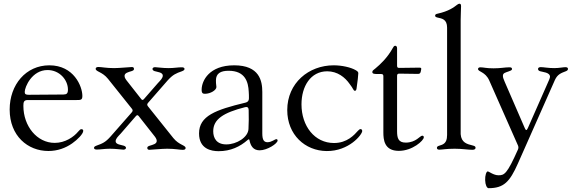

<svg xmlns="http://www.w3.org/2000/svg" viewBox="-20 -794 3055 1025"><path d="M238.3 12.1C286.9 12.1 329.9 -3.6 365.1 -28.4C393.8 -48.3 424.4 -79.5 424.4 -95.5C424.4 -101.2 420.5 -104.4 415.1 -104.4C408.7 -104.4 405.5 -100.5 398.1 -92.3C373.9 -62.9 328.1 -31.2 272 -31.2C177.6 -31.2 104.8 -120.4 104.8 -228.7C104.8 -248.2 107.2 -259.9 127.5 -259.9H386.4C411.2 -259.9 419.7 -259.9 419.7 -282C419.7 -332.7 374.3 -445.3 243.6 -445.3C118.3 -445.3 31.6 -342 31.6 -209.2C31.6 -68.5 128.2 12.1 238.3 12.1ZM111.9 -302.9C112.2 -330.3 150.9 -420.1 233.7 -420.1C297.9 -420.1 342.7 -367.5 342.7 -315.7C342.7 -294.4 335.6 -289.8 318.2 -289.4C165.5 -288.4 135.3 -288 133.5 -288C118.6 -288 111.9 -290.8 111.9 -302.9Z M624.3 -80.6 705.6 -174.4 706 -174.7C711.6 -180.8 715.2 -180.4 720.5 -174.4L725.5 -168L800.1 -73.2C808.6 -62.5 816.8 -52.6 816.8 -41.9C816.8 -25.6 797.2 -21.7 777.7 -15.6C769.9 -12.8 766.3 -9.9 766.3 -4.3C766.3 4.3 772.4 5.7 778.1 5.7C788.7 5.7 843.4 0 872.5 0C914.8 0 939.6 6 956 6C965.9 6 970.9 2.5 970.9 -3.6C970.9 -19.5 936.1 -18.8 905.2 -57.2L782.3 -210.9L769.5 -226.9C764.6 -233.7 764.9 -237.9 769.9 -244.3L774.5 -249.6L875.4 -365.1C903.4 -396 920.1 -402.7 950.6 -413.4C959.5 -416.9 964.8 -419.7 965.2 -426.1C964.8 -433.2 957 -435 949.6 -434.7C932.5 -435 908.7 -430.4 880.3 -430.4C847.3 -430.4 821.4 -435 807.2 -435.4C798.7 -435 794.4 -431.1 794 -425.8C794.4 -419.7 799.4 -416.5 805 -414.4C818.5 -409.8 849.1 -408.4 849.1 -390.6C849.1 -377.8 838.1 -366.5 822.4 -349.8L753.6 -271L748.2 -264.9C742.9 -259.2 739.3 -258.9 734.7 -264.2L661.6 -357.2C653.1 -367.9 644.9 -377.8 644.9 -388.5C644.9 -404.8 664.4 -408.7 683.9 -414.8C691.8 -417.6 695.3 -420.5 695.3 -426.1C695.3 -434.7 689.3 -436.1 683.6 -436.1C672.9 -436.1 618.3 -430.4 589.1 -430.4C546.9 -430.4 522 -436.4 505.7 -436.4C495.7 -436.4 490.8 -432.9 490.8 -426.8C490.8 -410.9 525.6 -411.6 556.5 -373.2L682.2 -215.9L684.7 -212.7C689.3 -206.3 689.3 -201.7 684.3 -195.3L678.6 -188.6L570.3 -65.3C543 -34.4 526.6 -27.7 496.4 -17C487.2 -13.5 481.9 -10.7 481.9 -4.3C481.9 2.8 490.1 4.6 497.5 4.3C514.2 4.6 537.6 0 566.4 0C599.4 0 625 4.6 639.2 5C647.7 4.6 652.3 0.7 652.7 -4.6C652.3 -10.7 647 -13.8 641.3 -16C628.6 -20.6 597.3 -22 597.3 -39.8C597.3 -52.6 608.3 -63.9 624.3 -80.6Z M1147 13.1C1211.3 13.1 1261.4 -11 1302.2 -46.9C1304.7 -49 1306.5 -50.1 1308.2 -50.1C1310 -50.1 1311.4 -48.7 1311.8 -45.5C1317.8 -15.6 1331.7 8.5 1366.1 8.5C1406.6 8.5 1462 -27.7 1462 -44C1462 -47.6 1459.9 -51.1 1455.6 -51.1C1447.1 -51.1 1430.4 -34.8 1408.4 -34.8C1389.2 -34.8 1380.3 -46.5 1380.3 -82C1380 -166.5 1380.7 -215.9 1380.3 -302.9C1380.3 -361.9 1365.4 -445.3 1230.5 -445.3C1096.2 -445.3 1057.2 -362.6 1056.5 -316.8C1055.8 -296.2 1063.2 -293.3 1074.2 -293.3C1104 -293.3 1135.3 -312.9 1135.3 -329.5C1132.8 -345.9 1132.8 -358.7 1132.8 -364.7C1132.8 -402 1157.7 -416.2 1200.3 -416.2C1289.4 -416.2 1305.4 -356.2 1307.9 -304.3C1308.9 -293.3 1308.9 -280.5 1308.9 -268.8C1308.9 -256.4 1302.9 -248.9 1290.5 -246.1C1130.7 -207.7 1042.6 -175.1 1042.6 -81.7C1042.6 1.4 1108 13.1 1147 13.1ZM1118.3 -93.4C1118.3 -157.3 1172.6 -192.5 1288.4 -221.9C1300.8 -224.8 1306.8 -220.2 1307.5 -207.4C1308.6 -171.2 1308.2 -137.1 1306.5 -105.1C1304.3 -61.1 1243.6 -23.1 1188.2 -23.1C1135.7 -23.1 1118.3 -57.2 1118.3 -93.4Z M1724.1 12.4C1843 13.5 1913.7 -75.6 1913.7 -94.5C1913.7 -100.1 1910.5 -104.8 1905.2 -104.8C1901.3 -104.8 1897.4 -103 1891.3 -96.2C1871.8 -74.2 1833.5 -30.5 1763.1 -30.5C1659.4 -30.5 1589.5 -121.1 1589.5 -236.9C1589.5 -333.1 1638.1 -413 1726.6 -413.4C1781.6 -413.4 1821.7 -381.7 1847.3 -344.8C1866.1 -321.4 1866.5 -309.3 1874.6 -309.3C1879.3 -309.3 1882.1 -312.1 1883.5 -321.7C1889.2 -358.3 1892.4 -391.7 1892.8 -403.1C1892.8 -409.4 1889.2 -413.4 1879.6 -419C1853.3 -434.7 1804.7 -445.3 1761.4 -445.3C1628.2 -445.3 1513.5 -350.9 1513.5 -206.3C1513.5 -74.6 1608.7 11.4 1724.1 12.4Z M2109 11.4C2182.9 11.4 2242.5 -44.4 2242.5 -60.7C2242.5 -66.4 2240.1 -69.6 2234 -69.6C2222.3 -69.6 2201 -33 2146.7 -32.7C2106.2 -32.3 2099.8 -57.2 2099.8 -93.8V-389.6C2100.1 -397.7 2103 -400.6 2111.2 -400.9L2212 -399.5C2220.2 -399.9 2223.7 -402.7 2225.9 -410.5L2228.3 -422.2C2230.1 -430 2228 -432.9 2219.8 -432.9L2111.2 -431.5C2103 -431.5 2100.1 -434.3 2099.8 -442.5V-536.2C2099.8 -544.7 2095.9 -549.7 2089.8 -549.7C2083.5 -549.7 2080.6 -544 2076.3 -536.6C2047.9 -485.1 2009.6 -449.9 1983.7 -428.3C1974.1 -420.5 1967.7 -417.3 1967.7 -409.8C1967.7 -400.9 1974.8 -398.8 1994.7 -398.8H2015.3C2023.4 -398.4 2026.3 -395.6 2026.6 -387.4V-88.1C2026.6 -49.4 2030.5 11.4 2109 11.4Z M2325.3 5C2342.3 5 2360.4 0 2407.7 0C2447.4 0 2478 5.7 2501.1 5.7C2511.7 5.7 2518.8 2.8 2518.8 -5C2518.8 -11.7 2514.6 -14.6 2503.2 -17.4C2473 -24.9 2442.8 -32.3 2439.3 -77.8V-687.9C2439.3 -718 2441.4 -743.3 2441.4 -761.4C2441.4 -771.7 2437.9 -774.1 2432.2 -774.1C2428.6 -774.1 2425.1 -772 2419.7 -768.1C2403.4 -755.3 2375.7 -734 2315.7 -720.9C2307.5 -719.5 2302.9 -716.3 2302.9 -710.6C2302.9 -704.9 2307.5 -702.4 2314.6 -700.6C2339.1 -695 2366.8 -692.1 2366.8 -646V-70.7H2366.5C2366.8 -29.1 2345.2 -22 2324.2 -16C2317.1 -13.8 2312.5 -11 2312.5 -4.6C2312.5 2.5 2317.8 5 2325.3 5Z M2588.4 210.6C2669.7 210.6 2701.3 176.8 2744.7 79.2L2780.2 -0.7L2942.5 -367.2C2956.3 -397.4 2975.1 -403.8 3001.8 -414.1C3008.5 -416.9 3012.4 -420.8 3012.1 -426.1C3012.4 -432.9 3006 -435.4 2998.9 -435.4C2985.8 -435.4 2965.2 -430.4 2938.6 -430.4C2907 -430.4 2883.5 -435.4 2866.5 -435.7C2858.3 -435.4 2852.3 -432.5 2852.3 -425.8C2852.3 -418.7 2858 -415.5 2863.6 -413.7C2875.4 -409.4 2916.2 -408.4 2916.2 -384.2C2916.2 -377.5 2910.2 -364.3 2900.9 -343.8L2798.7 -111.9L2796.5 -107.6C2791.9 -97.3 2787.6 -97.3 2783 -107.2L2779.1 -115.8L2674.4 -357.2C2669 -370 2664.4 -381 2664.8 -388.5C2664.4 -404.8 2677.9 -406.2 2696 -413C2704.9 -416.5 2713.4 -418.3 2713.4 -426.1C2713.4 -433.2 2706.7 -434.7 2699.6 -434.7C2674.4 -434.7 2654.8 -429.3 2615.1 -429.3C2577.1 -429 2561.1 -434.7 2544.4 -434.7C2536.2 -434.7 2532 -430.4 2532 -425.8C2532 -409.8 2570.7 -412.3 2592 -364L2745.7 -16.3C2748.2 -8.9 2748.2 -3.6 2745.4 3.6C2686.4 136.4 2672.2 141.7 2641 141.7C2614.7 141.7 2590.6 121.1 2583.5 121.1C2576.3 121.4 2569.2 142.8 2570 167.3C2570.7 193.2 2579.2 210.6 2588.4 210.6Z"/></svg>

Font: Margiela Serif
Style: Regular
Weight: 400
Designer: Andreas Faust, Stefan Endress
Version: Version 1.002;FEAKit 1.0